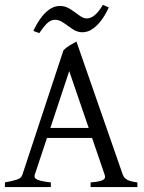

<svg xmlns="http://www.w3.org/2000/svg" viewBox="-20 -760 587 780"><path d="M170.9 -199.7 121.1 -49.8Q116.7 -36.1 133.3 -29.5Q149.9 -22.9 186.5 -19V0H0V-19Q30.3 -24.4 48.3 -30.3Q66.4 -36.1 70.8 -49.8L237.8 -555.7Q248.5 -566.9 263.7 -575.9Q278.8 -585 290.5 -591.3L479 -49.8Q483.4 -37.6 496.3 -30Q509.3 -22.5 538.1 -19V0H348.1V-19Q382.8 -21.5 396.7 -28.1Q410.6 -34.7 405.3 -49.8L354 -199.7ZM340.3 -240.2 261.2 -471.2 184.6 -240.2ZM421.9 -730Q411.6 -706.1 395.3 -682.6Q378.9 -659.2 358.4 -644Q337.9 -628.9 314.5 -628.9Q293.9 -628.9 275.1 -641.6Q256.3 -654.3 238.8 -667Q221.2 -679.7 203.6 -679.7Q186 -679.7 171.1 -665Q156.2 -650.4 139.6 -625.5L115.7 -634.3Q126.5 -658.7 142.6 -682.1Q158.7 -705.6 179.2 -720.7Q199.7 -735.8 223.1 -735.8Q246.1 -735.8 265.4 -723.1Q284.7 -710.4 301.5 -697.8Q318.4 -685.1 332.5 -685.1Q365.7 -685.1 397.9 -740.2Z"/></svg>

Font: Dai Banna SIL Light
Style: Regular
Weight: 300
Designer: Victor Gaultney
Foundry: SIL International
Version: Version 4.000